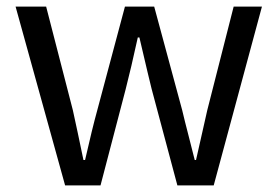

<svg xmlns="http://www.w3.org/2000/svg" viewBox="-20 -563 842 583"><path d="M177.7 0 27.3 -543H120.1L201.2 -228.5Q205.1 -210.9 216.3 -158.7Q227.5 -106.4 233.4 -77.1H238.3Q259.8 -171.9 275.4 -228.5L359.4 -543H448.2L533.2 -228.5Q540 -199.2 553.7 -146.5Q567.4 -93.8 571.3 -77.1H575.2Q582 -106.4 594.2 -161.1Q606.4 -215.8 609.4 -228.5L689.5 -543H775.4L628.9 0H518.6L440.4 -293Q434.6 -315.4 403.3 -449.2H398.4Q377.9 -355.5 361.3 -291L285.2 0Z"/></svg>

Font: irohakakuC Regular
Style: Regular
Weight: 400
Designer: [Source Han Sans]
Ryoko NISHIZUKA Ë•øÂ°öÊ∂ºÂ≠ê (kana & ideographs); Paul D. Hunt (Latin, Greek & Cyrillic); Wenlong ZHAN
Version: Version 1.001.20160904